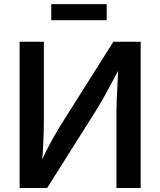

<svg xmlns="http://www.w3.org/2000/svg" viewBox="-20 -935 797 955"><path d="M679.7 0H559.1V-377.4Q559.1 -399.4 560.5 -436Q562 -472.7 564.5 -519.8Q566.9 -566.9 569.3 -620.1H587.4Q555.2 -559.6 532.7 -517.3Q510.3 -475.1 491.7 -442.4Q473.1 -409.7 452.1 -376.5L214.4 0H77.6V-727.5H198.2V-326.7Q198.2 -300.8 197 -264.2Q195.8 -227.5 193.4 -185.5Q190.9 -143.6 187.5 -102.5H172.9Q191.9 -147.9 210.9 -185.8Q230 -223.6 247.6 -254.2Q265.1 -284.7 278.8 -307.6L543.9 -727.5H679.7ZM510.7 -914.6V-834.5H234.9V-914.6Z"/></svg>

Font: Inter
Style: 540
Weight: 540
Designer: Rasmus Andersson
Foundry: rsms
Version: Version 4.001;git-66647c0bb